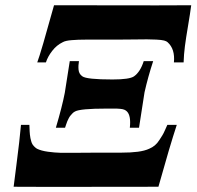

<svg xmlns="http://www.w3.org/2000/svg" viewBox="-20 -712 751 732"><path d="M709 -692Q705 -661 697 -614Q689 -567 685 -536Q681 -505 680 -474H643Q648 -525 619 -551Q615 -555 605.5 -557.5Q596 -560 576 -561Q556 -562 540 -562Q524 -562 489 -561.5Q454 -561 431 -561Q414 -561 387.5 -561Q361 -561 346 -561Q331 -561 311 -561Q291 -561 279 -560.5Q267 -560 254 -559Q241 -558 232.5 -556Q224 -554 219 -551Q196 -540 179 -518Q162 -496 155 -474H122Q136 -511 186 -692Q709 -691 709 -692ZM564 -479Q544 -418 531 -360L510 -225H475Q480 -271 464 -287Q460 -291 454.5 -293.5Q449 -296 439 -297Q429 -298 424.5 -298Q420 -298 405 -298Q390 -298 386 -298Q286 -298 266 -287Q260 -284 255.5 -279Q251 -274 248 -270.5Q245 -267 241.5 -260Q238 -253 236.5 -249.5Q235 -246 232 -237Q229 -228 228 -225H193Q217 -306 227 -358L246 -479H281Q278 -462 279.5 -446Q281 -430 294 -421Q310 -409 409 -409Q474 -409 491 -421Q515 -438 528 -479ZM654 -236Q627 -154 584 0Q33 1 32 0Q36 -33 42.5 -82.5Q49 -132 53 -168Q57 -204 60 -236H92Q92 -234 92.5 -224.5Q93 -215 93 -211.5Q93 -208 94 -199Q95 -190 96 -185.5Q97 -181 99 -173.5Q101 -166 104 -161.5Q107 -157 111.5 -152.5Q116 -148 121 -145Q137 -137 163 -133.5Q189 -130 210 -129.5Q231 -129 277.5 -129.5Q324 -130 350 -130Q404 -130 441.5 -130Q479 -130 505.5 -133.5Q532 -137 549 -145Q561 -150 570.5 -158Q580 -166 587.5 -178Q595 -190 599 -196Q603 -202 610 -218Q617 -234 618 -236Z"/></svg>

Font: GFS Artemisia
Style: Bold Italic
Weight: 700
Italic angle: -12°
Designer: Designed by Takis Katsoulidis and George D. Matthiopoulos.
Foundry: Designed by Takis Katsoulidis and George D. Matthiopoulos.
Version: Version 1.0